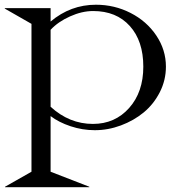

<svg xmlns="http://www.w3.org/2000/svg" viewBox="-20 -534 763 804"><path d="M191.9 185.1 354 248V250H1V248L111.8 185.1V-434.1L0 -498V-500H191.9V-443.8Q275.4 -514.2 381.8 -514.2Q459.5 -514.2 526.9 -479.7Q594.2 -445.3 634.5 -385.3Q674.8 -325.2 674.8 -254.9Q674.8 -198.2 649.2 -147.9Q623.5 -97.7 581.8 -63.2Q540 -28.8 486.3 -8.8Q432.6 11.2 377 11.2Q325.2 11.2 275.4 -5.4Q225.6 -22 191.9 -47.9ZM191.9 -86.9Q270.5 -15.1 369.1 -15.1Q461.4 -15.1 520.8 -81.8Q580.1 -148.4 580.1 -254.9Q580.1 -362.3 523.7 -425Q467.3 -487.8 370.1 -487.8Q323.2 -487.8 273.2 -465.3Q223.1 -442.9 191.9 -409.2Z"/></svg>

Font: Messapia
Style: Regular
Weight: 400
Designer: Luca Marsano
Foundry: Collletttivo
Version: Version 1.000;FEAKit 1.0